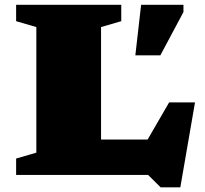

<svg xmlns="http://www.w3.org/2000/svg" viewBox="-20 -727 850 798"><path d="M729.5 51.5H647.5L595.5 0H47V-68L131 -92.5V-614.5L47 -639V-707H484V-639L400 -614.5V-147H593.5L683 -301.5H790.5ZM542.5 -497 566.5 -707H742.5V-677L646.5 -497Z"/></svg>

Font: Newsreader 6pt ExtraBold
Style: Regular
Weight: 800
Designer: Hugues Gentile
Foundry: Production Type
Version: Version 1.003; ttfautohint (v1.8.3)